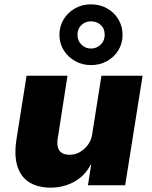

<svg xmlns="http://www.w3.org/2000/svg" viewBox="-20 -851 699 882"><path d="M213 11Q155 11 115.5 -13Q76 -37 60 -87Q44 -137 56 -213L102 -503H290L246 -220Q241 -194 245.5 -176Q250 -158 263.5 -149Q277 -140 300 -140Q326 -140 348 -153Q370 -166 385.5 -188Q401 -210 404 -238L446 -503H635L555 0H384L399 -95H397Q369 -42 320 -15.5Q271 11 213 11ZM398 -552Q358 -552 325 -570.5Q292 -589 272.5 -620.5Q253 -652 253 -691Q253 -731 272.5 -762.5Q292 -794 324.5 -812.5Q357 -831 398 -831Q439 -831 472 -812.5Q505 -794 524 -762Q543 -730 543 -690Q543 -652 524 -620.5Q505 -589 472 -570.5Q439 -552 398 -552ZM398 -628Q424 -628 442.5 -646Q461 -664 461 -691Q461 -720 442.5 -736.5Q424 -753 398 -753Q372 -753 354 -736Q336 -719 336 -692Q336 -664 354 -646Q372 -628 398 -628Z"/></svg>

Font: Nunito Sans 8pt Black
Style: Italic
Weight: 900
Italic angle: -9°
Version: Version 3.101;gftools[0.9.27]